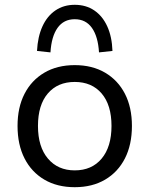

<svg xmlns="http://www.w3.org/2000/svg" viewBox="-20 -770 622 799"><path d="M291 9Q218 9 164.5 -22.5Q111 -54 82 -111Q53 -168 53 -246Q53 -323 82 -379.5Q111 -436 164.5 -467.5Q218 -499 291 -499Q364 -499 417.5 -467.5Q471 -436 500 -379.5Q529 -323 529 -246Q529 -168 500 -111Q471 -54 417.5 -22.5Q364 9 291 9ZM291 -61Q362 -61 403 -110Q444 -159 444 -246Q444 -333 403 -381Q362 -429 291 -429Q220 -429 179 -381Q138 -333 138 -246Q138 -159 179.5 -110Q221 -61 291 -61ZM190 -552 134 -558Q137 -617 156.5 -660Q176 -703 210.5 -726.5Q245 -750 291 -750Q338 -750 372.5 -726.5Q407 -703 426.5 -660Q446 -617 448 -558L392 -552Q388 -618 362.5 -654Q337 -690 291 -690Q245 -690 219.5 -654Q194 -618 190 -552Z"/></svg>

Font: Nunito Sans 10pt
Style: Regular
Weight: 400
Designer: Vernon Adams
Foundry: Vernon Adams
Version: Version 3.101;gftools[0.9.27]